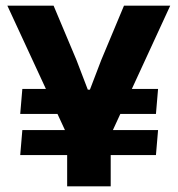

<svg xmlns="http://www.w3.org/2000/svg" viewBox="-20 -659 628 679"><path d="M327.5 -256 351 -344.5H539L531.5 -256ZM59 -199H539L531.5 -110.5H51.5ZM235 -344.5 259.5 -256H51.5L59 -344.5ZM224.5 -167 6 -639H169.5L250.5 -446.5L290.5 -342H298L338 -446.5L418.5 -639H582L364.5 -167ZM217.5 0V-307.5H371.5V0Z"/></svg>

Font: Anek Gurmukhi
Style: Bold
Weight: 700
Designer: Sarang Kulkarni (Gurmukhi), Yesha Goshar (Latin)
Foundry: Ek Type
Version: Version 1.003